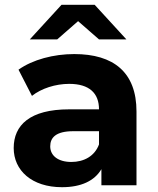

<svg xmlns="http://www.w3.org/2000/svg" viewBox="-20 -771 657 799"><path d="M305 -683 392 -607H506L374 -751H236L104 -607H218ZM289 -546C203 -546 116 -523 57 -481L113 -372C152 -403 211 -422 268 -422C352 -422 392 -383 392 -316H268C104 -316 37 -250 37 -155C37 -62 112 8 238 8C317 8 373 -18 402 -67V0H548V-307C548 -470 453 -546 289 -546ZM277 -97C222 -97 189 -123 189 -162C189 -198 212 -225 285 -225H392V-170C374 -121 329 -97 277 -97Z"/></svg>

Font: AWKNG-Font
Style: Bold
Weight: 700
Designer: Awakening Church
Foundry: Awakening Church
Version: Version 1.700;PS 001.700;hotconv 1.0.88;makeotf.lib2.5.64775